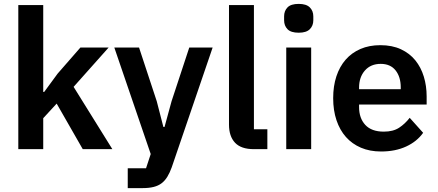

<svg xmlns="http://www.w3.org/2000/svg" viewBox="-20 -766 2250 986"><path d="M74 -740H202V-294H207L276 -388L393 -522H538L358 -320L557 0H405L271 -234L202 -159V0H74Z M952 -522H1072L862 93Q852 121 839.5 141.5Q827 162 810 175Q793 188 769 194Q745 200 713 200H636V98H730L754 25L567 -522H694L785 -246L819 -114H825L861 -246Z M1284 0Q1218 0 1187 -33Q1156 -66 1156 -126V-740H1284V-102H1353V0Z M1514 -598Q1474 -598 1456.5 -616Q1439 -634 1439 -662V-682Q1439 -710 1456.5 -728Q1474 -746 1514 -746Q1553 -746 1571 -728Q1589 -710 1589 -682V-662Q1589 -634 1571 -616Q1553 -598 1514 -598ZM1450 -522H1578V0H1450Z M1937 12Q1879 12 1833.5 -7.5Q1788 -27 1756.5 -62.5Q1725 -98 1708 -148.5Q1691 -199 1691 -262Q1691 -324 1707.5 -374Q1724 -424 1755 -459.5Q1786 -495 1831 -514.5Q1876 -534 1933 -534Q1994 -534 2039 -513Q2084 -492 2113 -456Q2142 -420 2156.5 -372.5Q2171 -325 2171 -271V-229H1824V-216Q1824 -159 1856 -124.5Q1888 -90 1951 -90Q1999 -90 2029.5 -110Q2060 -130 2084 -161L2153 -84Q2121 -39 2065.5 -13.5Q2010 12 1937 12ZM1935 -438Q1884 -438 1854 -404Q1824 -370 1824 -316V-308H2038V-317Q2038 -371 2011.5 -404.5Q1985 -438 1935 -438Z"/></svg>

Font: IBM Plex Sans Arabic SmBld
Style: Regular
Weight: 600
Designer: Mike Abbink, Paul van der Laan, Pieter van Rosmalen, Wael Morcos, Khajak Apelian
Foundry: Bold Monday
Version: Version 1.005